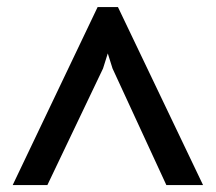

<svg xmlns="http://www.w3.org/2000/svg" viewBox="-20 -700 623 554"><path d="M116.7 -166 277.3 -502.4 291 -545.9 304.7 -502.4 460 -166H565.9L320.3 -679.7H261.7L16.6 -166Z"/></svg>

Font: Inder
Style: Regular
Weight: 400
Designer: Irina Smirnova
Foundry: Irina Smirnova
Version: Version 1.001